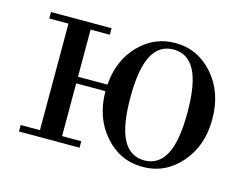

<svg xmlns="http://www.w3.org/2000/svg" viewBox="-70 -550 870 670"><g transform="rotate(15 365.0 -215.5)"><path d="M41 0V-23.4H110.4V-408.2H41V-431.6H259.8V-408.2H190.4V-237.8H296.9Q303.2 -326.2 357.9 -382.8Q412.6 -439.5 488.8 -439.5Q570.3 -439.5 626 -376Q681.6 -312.5 681.6 -215.8Q681.6 -119.1 626 -55.7Q570.3 7.8 488.8 7.8Q407.7 7.8 352.1 -55.2Q296.4 -118.2 295.9 -213.9H190.4V-23.4H259.8V0ZM411.6 -367.7Q385.7 -319.3 385.7 -215.8Q385.7 -112.3 411.6 -64Q437.5 -15.6 488.8 -15.6Q540 -15.6 565.9 -64Q591.8 -112.3 591.8 -215.8Q591.8 -319.3 565.9 -367.7Q540 -416 488.8 -416Q437.5 -416 411.6 -367.7Z"/></g></svg>

Font: Theano Didot
Style: Regular
Weight: 400
Designer: Alexey Kryukov
Version: Version 2.0